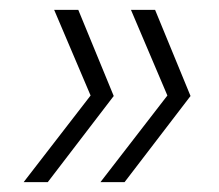

<svg xmlns="http://www.w3.org/2000/svg" viewBox="-20 -490 445 390"><path d="M139 -470 211 -295 77 -120H28L164 -296L90 -470ZM295 -470 367 -295 233 -120H184L320 -296L246 -470Z"/></svg>

Font: DM Sans 16pt ExtraLight
Style: Italic
Weight: 250
Italic angle: -10°
Version: Version 4.004;gftools[0.9.30]